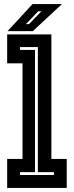

<svg xmlns="http://www.w3.org/2000/svg" viewBox="-20 -918 361 938"><path d="M15 0V-141.5H90V-608.5H15V-750H231V-141.5H306V0ZM78 -63H243.5V-77H165V-688H78V-674H151V-77H78ZM17 -766 139 -898H282.5L140.5 -766ZM106.5 -800H121.5L182.5 -863H166.5Z"/></svg>

Font: Tourney Condensed Regular
Style: Bold
Weight: 700
Width: 3
Designer: Tyler Finck
Foundry: Etcetera Type Co
Version: Version 1.010; ttfautohint (v1.8.3)